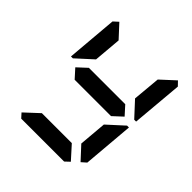

<svg xmlns="http://www.w3.org/2000/svg" viewBox="-236 -1106 1288 1288"><g transform="rotate(45 408.0 -462.5)"><path d="M134 -544 120 -531H102L133 -894L167 -925L252 -833L235 -636ZM586 -562 642 -500 575 -438H230L174 -500L241 -562ZM601 -31 568 0H161L133 -31L233 -124H517ZM723 -925 752 -895 720 -531H702L690 -544L605 -636L623 -833ZM682 -456 696 -469H714L683 -105L649 -75L564 -167L581 -364Z"/></g></svg>

Font: DSEG7 Classic Mini
Style: Bold Italic
Weight: 700
Italic angle: -5°
Designer: Keshikan(Twitter:@keshinomi_88pro)
Version: Version 0.46